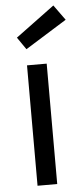

<svg xmlns="http://www.w3.org/2000/svg" viewBox="-58 -871 397 904"><g transform="rotate(-5 141.0 -419.5)"><path d="M82 0V-569H175V0ZM86 -645 46 -703 230 -839 282 -767Z"/></g></svg>

Font: Yaldevi ExtraLight Medium
Style: Regular
Weight: 500
Version: Version 1.100